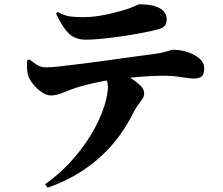

<svg xmlns="http://www.w3.org/2000/svg" viewBox="-20 -804 1040 895"><path d="M190 55Q252 11 299.5 -39.5Q347 -90 382 -141.5Q417 -193 439.5 -242Q462 -291 472.5 -331.5Q483 -372 483 -399Q483 -413 478 -429Q470 -428 462 -426Q421 -418 384.5 -409Q348 -400 326 -392Q300 -383 271 -371Q242 -359 217 -359Q198 -359 176 -373.5Q154 -388 136.5 -409Q119 -430 113 -448Q107 -464 106 -484Q105 -504 107 -523L117 -527Q139 -510 155.5 -500Q172 -490 197 -490Q217 -490 262.5 -495Q308 -500 367 -507.5Q426 -515 487.5 -523.5Q549 -532 602 -539.5Q655 -547 688 -551Q721 -555 741 -560Q761 -565 771.5 -568.5Q782 -572 785 -572Q823 -572 856.5 -560.5Q890 -549 911 -530Q932 -511 932 -487Q932 -456 919 -447Q906 -438 883 -438Q864 -438 825 -444.5Q786 -451 739 -451Q697 -451 645 -447Q616 -445 586 -442Q592 -438 597 -435Q623 -418 637.5 -402Q652 -386 652 -369Q652 -355 644 -343Q636 -331 623.5 -314.5Q611 -298 596 -268Q574 -224 540.5 -176.5Q507 -129 459 -83Q411 -37 347.5 2.5Q284 42 202 71ZM381 -619Q329 -619 299 -649.5Q269 -680 241 -741L249 -748Q281 -730 310 -727Q339 -724 364 -724Q404 -724 442 -730Q480 -736 511.5 -744.5Q543 -753 561 -758Q584 -765 597.5 -771Q611 -777 619 -780.5Q627 -784 632 -784Q691 -784 724 -766Q757 -748 757 -713Q757 -696 748.5 -684.5Q740 -673 716 -667Q686 -659 641.5 -650.5Q597 -642 548.5 -635Q500 -628 456 -623.5Q412 -619 381 -619Z"/></svg>

Font: Noto Serif HK ExtraLight Black
Style: Regular
Weight: 900
Version: Version 2.002-H1;hotconv 1.1.0;makeotfexe 2.6.0